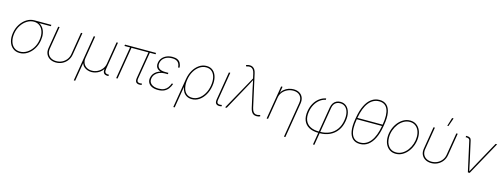

<svg xmlns="http://www.w3.org/2000/svg" viewBox="-16 -1773 7831 2994"><g transform="rotate(15 3900.0 -275.5)"><path d="M237.8 11.2Q173.3 11.2 127.9 -24.7Q82.5 -60.5 63.5 -123Q44.4 -185.5 57.1 -265.1Q70.3 -345.2 110.4 -407.2Q150.4 -469.2 207.5 -505.1Q264.6 -541 329.6 -541H604.5L600.6 -518.6H381.3H329.6Q271.5 -518.6 219 -485.6Q166.5 -452.6 129.2 -395.5Q91.8 -338.4 79.6 -265.1Q67.9 -191.4 84 -134Q100.1 -76.7 139.9 -43.9Q179.7 -11.2 237.8 -11.2Q296.4 -11.2 348.6 -43.9Q400.9 -76.7 438 -134Q475.1 -191.4 486.8 -265.1Q499 -338.4 482.7 -395.8Q466.3 -453.1 426.8 -485.8Q387.2 -518.6 329.6 -518.6L328.6 -537.1Q377 -537.1 414.8 -517.1Q452.6 -497.1 477.1 -460.7Q501.5 -424.3 510.3 -374.5Q519 -324.7 509.3 -265.1Q496.6 -185.5 456.5 -123Q416.5 -60.5 359.6 -24.7Q302.7 11.2 237.8 11.2Z M822.8 7.8Q767.1 7.8 725.8 -15.9Q684.6 -39.6 665 -81.8Q645.5 -124 654.8 -179.7L714.4 -541H736.8L677.2 -179.7Q668.9 -130.4 685.3 -93Q701.7 -55.7 737.5 -35.2Q773.4 -14.6 822.8 -14.6Q872.6 -14.6 914.8 -35.2Q957 -55.7 985.8 -93Q1014.6 -130.4 1022.9 -179.7L1082.5 -541H1105L1045.4 -179.7Q1036.1 -124 1004.6 -81.8Q973.1 -39.6 926 -15.9Q878.9 7.8 822.8 7.8Z M1165.5 204.1 1288.6 -541H1311L1251.5 -179.7Q1243.7 -132.8 1260 -95.5Q1276.4 -58.1 1312 -36.4Q1347.7 -14.6 1397 -14.6Q1446.8 -14.6 1489.3 -36.4Q1531.7 -58.1 1560.5 -95.5Q1589.4 -132.8 1597.2 -179.7L1656.7 -541H1679.2L1606 -96.7Q1599.6 -56.6 1612.8 -39.6Q1626 -22.5 1661.1 -22.5H1672.9L1668.9 0H1657.2Q1612.3 0 1594 -23.4Q1575.7 -46.9 1583.5 -96.7L1597.2 -179.7H1614.7Q1606 -127.9 1582.8 -92Q1559.6 -56.2 1527.8 -34.2Q1496.1 -12.2 1461.7 -2.2Q1427.2 7.8 1397 7.8Q1366.7 7.8 1334.5 -2.2Q1302.2 -12.2 1276.4 -34.2Q1250.5 -56.2 1237.8 -92Q1225.1 -127.9 1233.9 -179.7H1251.5L1188 204.1Z M2197.3 1Q2148.4 9.8 2122.3 -10.7Q2096.2 -31.2 2105 -85.4L2178.7 -529.3H2201.2L2127.4 -85.4Q2120.1 -40 2140.6 -27.1Q2161.1 -14.2 2200.2 -22Q2203.1 -22.9 2202.6 -22.7Q2202.1 -22.5 2205.1 -22.9L2206.1 -1Q2204.1 -1 2201.9 -0.5Q2199.7 0 2197.3 1ZM1794.9 0 1882.3 -529.3H1904.8L1817.4 0ZM1789.6 -518.6 1793.5 -541H2294.9L2291 -518.6Z M2470.7 9.3Q2410.2 9.3 2370.4 -10Q2330.6 -29.3 2313 -63.2Q2295.4 -97.2 2302.7 -140.1Q2308.6 -175.8 2327.4 -203.6Q2346.2 -231.4 2376 -250.7Q2405.8 -270 2443.1 -280Q2480.5 -290 2522.9 -290H2560.5L2557.1 -268.1H2505.4Q2460.9 -268.1 2422.6 -252.4Q2384.3 -236.8 2358.4 -207.8Q2332.5 -178.7 2325.7 -138.7Q2316.4 -82.5 2356.4 -47.9Q2396.5 -13.2 2474.1 -13.2Q2526.9 -13.2 2561.5 -29.3Q2596.2 -45.4 2618.2 -75Q2640.1 -104.5 2655.3 -145.5L2676.3 -142.1Q2661.1 -96.7 2635 -62.5Q2608.9 -28.3 2568.8 -9.5Q2528.8 9.3 2470.7 9.3ZM2519 -268.6Q2475.1 -268.6 2442.6 -277.1Q2410.2 -285.6 2390.4 -302.2Q2370.6 -318.8 2363 -343.8Q2355.5 -368.7 2360.8 -400.9Q2368.2 -445.3 2395.3 -478.3Q2422.4 -511.2 2465.1 -529.5Q2507.8 -547.9 2562.5 -547.9Q2610.4 -547.9 2641.4 -532.5Q2672.4 -517.1 2688.7 -487.5Q2705.1 -458 2708 -414.6L2685.1 -409.7Q2681.2 -468.8 2651.1 -497.1Q2621.1 -525.4 2559.1 -525.4Q2487.3 -525.4 2440.7 -492.2Q2394 -459 2383.3 -402.3Q2374.5 -349.1 2406.5 -319.8Q2438.5 -290.5 2508.8 -290.5H2560.5L2557.1 -268.6Z M2772 204.1 2850.1 -269Q2863.3 -349.6 2900.6 -412.6Q2938 -475.6 2991.9 -512.2Q3045.9 -548.8 3109.9 -548.8Q3173.8 -548.8 3215.3 -512.2Q3256.8 -475.6 3272.9 -412.4Q3289.1 -349.1 3275.9 -269Q3262.7 -188.5 3225.6 -125Q3188.5 -61.5 3134.8 -25.1Q3081.1 11.2 3016.6 11.2Q2971.7 11.2 2937.3 -7.1Q2902.8 -25.4 2881.3 -58.8Q2859.9 -92.3 2853 -136.7H2850.6L2794.4 204.1ZM3016.6 -11.2Q3074.2 -11.2 3123.3 -44.9Q3172.4 -78.6 3206.8 -137Q3241.2 -195.3 3253.4 -269Q3265.6 -343.3 3252.7 -401.4Q3239.7 -459.5 3203.6 -492.9Q3167.5 -526.4 3109.9 -526.4Q3051.8 -526.4 3002.4 -492.7Q2953.1 -459 2918.9 -400.9Q2884.8 -342.8 2872.6 -269Q2860.4 -195.3 2873 -137Q2885.7 -78.6 2921.9 -44.9Q2958 -11.2 3016.6 -11.2Z M3487.3 1Q3438 9.8 3412.1 -10.7Q3386.2 -31.2 3395 -85.4L3470.2 -541H3492.7L3417.5 -85.4Q3410.2 -40 3430.4 -27.1Q3450.7 -14.2 3489.7 -22Q3493.2 -22.9 3492.4 -22.7Q3491.7 -22.5 3495.1 -22.9L3496.1 -1Q3494.1 -1 3491.9 -0.5Q3489.7 0 3487.3 1Z M3553.7 0 3857.9 -547.4 3841.3 -622.1Q3833 -661.1 3816.7 -682.9Q3800.3 -704.6 3775.1 -710Q3750 -715.3 3715.3 -704.1L3703.1 -702.6L3699.2 -722.7Q3715.8 -728.5 3728.8 -731.2Q3741.7 -733.9 3755.4 -733.9Q3783.2 -733.9 3804.2 -722.7Q3825.2 -711.4 3839.8 -688.5Q3854.5 -665.5 3861.8 -629.9L3978 -105.5Q3986.8 -66.9 4002.7 -44.9Q4018.6 -22.9 4043.5 -17.6Q4068.4 -12.2 4102.5 -23.4L4114.3 -24.9L4118.2 -4.9Q4102.1 1 4088.1 3.7Q4074.2 6.3 4060.5 6.3Q4032.7 6.3 4012.7 -4.9Q3992.7 -16.1 3979 -39.1Q3965.3 -62 3957.5 -97.7L3895.5 -377Q3887.2 -415.5 3879.6 -454.3Q3872.1 -493.2 3863.3 -531.7H3869.1Q3849.6 -493.2 3829.1 -454.3Q3808.6 -415.5 3787.1 -377L3579.6 0Z M4306.2 -361.3 4246.6 0H4224.1L4313.5 -541H4335.9L4316.4 -423.8H4310.5Q4329.6 -465.8 4361.8 -493.4Q4394 -521 4433.8 -534.9Q4473.6 -548.8 4515.1 -548.8Q4571.3 -548.8 4610.1 -525.1Q4648.9 -501.5 4666.3 -459.5Q4683.6 -417.5 4674.3 -361.3L4581.1 204.1H4558.6L4651.9 -361.3Q4664.6 -435.5 4627.2 -481Q4589.8 -526.4 4515.6 -526.4Q4464.8 -526.4 4419.9 -505.1Q4375 -483.9 4344.5 -446.5Q4314 -409.2 4306.2 -361.3Z M5026.9 204.1 5130.4 -419.4Q5137.7 -463.4 5157.5 -491.9Q5177.2 -520.5 5206.5 -534.7Q5235.8 -548.8 5271 -548.8Q5329.6 -548.8 5368.4 -514.2Q5407.2 -479.5 5422.9 -419.2Q5438.5 -358.9 5425.3 -280.8Q5410.2 -188.5 5363 -124Q5315.9 -59.6 5243.9 -25.9Q5171.9 7.8 5081.5 7.8H5059.1Q4968.8 7.8 4908 -25.9Q4847.2 -59.6 4821.5 -123.3Q4795.9 -187 4810.5 -276.9Q4822.3 -347.7 4854.2 -403.6Q4886.2 -459.5 4934.1 -495.4Q4981.9 -531.2 5040 -542.5L5041 -520.5Q4988.3 -510.3 4945.1 -476.3Q4901.9 -442.4 4872.8 -390.1Q4843.8 -337.9 4833 -272.9Q4819.3 -189.9 4843 -132.1Q4866.7 -74.2 4922.9 -44.4Q4979 -14.6 5063 -14.6H5085.4Q5169.9 -14.6 5236.3 -46.4Q5302.7 -78.1 5345.9 -138.4Q5389.2 -198.7 5402.8 -285.2Q5415 -356.9 5402.6 -411.1Q5390.1 -465.3 5356.7 -495.8Q5323.2 -526.4 5271 -526.4Q5242.2 -526.4 5217.5 -515.1Q5192.9 -503.9 5176 -480.5Q5159.2 -457 5152.8 -419.4L5049.3 204.1Z M5729 7.8Q5656.7 7.8 5612.5 -33.2Q5568.4 -74.2 5555.4 -153.6Q5542.5 -232.9 5562 -348.1L5567.4 -379.4Q5587.4 -494.6 5626.7 -574Q5666 -653.3 5722.9 -694.3Q5779.8 -735.4 5852.1 -735.4Q5924.8 -735.4 5968.8 -694.3Q6012.7 -653.3 6026.1 -574Q6039.6 -494.6 6019.5 -379.4L6014.2 -348.1Q5994.6 -232.9 5955.1 -153.6Q5915.5 -74.2 5858.6 -33.2Q5801.8 7.8 5729 7.8ZM5729 -14.6Q5827.6 -14.6 5895.5 -99.6Q5963.4 -184.6 5991.7 -348.1L5997.1 -379.4Q6025.4 -543 5988.3 -627.9Q5951.2 -712.9 5852.5 -712.9Q5753.9 -712.9 5686 -627.9Q5618.2 -543 5589.8 -379.4L5584.5 -348.1Q5556.2 -184.6 5593.3 -99.6Q5630.4 -14.6 5729 -14.6ZM5573.7 -352.5 5577.1 -375H6007.8L6004.4 -352.5Z M6308.1 11.2Q6251.5 11.2 6209.5 -17.1Q6167.5 -45.4 6144.3 -95Q6121.1 -144.5 6121.1 -209Q6121.1 -271.5 6141.6 -331.8Q6162.1 -392.1 6199.5 -440.9Q6236.8 -489.7 6287.4 -519.3Q6337.9 -548.8 6397.9 -548.8Q6454.1 -548.8 6495.8 -520.5Q6537.6 -492.2 6560.5 -442.6Q6583.5 -393.1 6583.5 -329.1Q6583.5 -267.1 6563.2 -206.5Q6543 -146 6505.9 -96.9Q6468.8 -47.9 6418.2 -18.3Q6367.7 11.2 6308.1 11.2ZM6308.6 -11.2Q6363.8 -11.2 6409.9 -39.1Q6456.1 -66.9 6490 -112.8Q6523.9 -158.7 6542.5 -215.1Q6561 -271.5 6561 -328.1Q6561 -386.7 6541.3 -431.4Q6521.5 -476.1 6484.6 -501.2Q6447.8 -526.4 6397.5 -526.4Q6344.2 -526.4 6298.3 -499.8Q6252.4 -473.1 6217.8 -427.7Q6183.1 -382.3 6163.3 -325.9Q6143.6 -269.5 6143.6 -210Q6143.6 -121.6 6188.2 -66.4Q6232.9 -11.2 6308.6 -11.2Z M6881.8 7.8Q6826.2 7.8 6784.9 -15.9Q6743.7 -39.6 6724.1 -81.8Q6704.6 -124 6713.9 -179.7L6773.4 -541H6795.9L6736.3 -179.7Q6728 -130.4 6744.4 -93Q6760.7 -55.7 6796.6 -35.2Q6832.5 -14.6 6881.8 -14.6Q6931.6 -14.6 6973.9 -35.2Q7016.1 -55.7 7044.9 -93Q7073.7 -130.4 7082 -179.7L7141.6 -541H7164.1L7104.5 -179.7Q7095.2 -124 7063.7 -81.8Q7032.2 -39.6 6985.1 -15.9Q6938 7.8 6881.8 7.8ZM6974.6 -619.1 7016.1 -754.9H7040L6992.7 -619.1Z M7472.7 0 7364.3 -489.7Q7359.9 -506.8 7345.9 -514.2Q7332 -521.5 7308.6 -521.5H7296.9L7300.3 -543.9H7310.5Q7342.8 -543.9 7361.3 -532.2Q7379.9 -520.5 7385.3 -495.6L7459 -164.1Q7466.8 -127 7474.6 -89.4Q7482.4 -51.8 7491.2 -14.6H7485.4Q7506.8 -51.8 7526.9 -89.4Q7546.9 -127 7567.4 -164.1L7775.4 -541H7800.3L7502 0Z"/></g></svg>

Font: Inter 17pt Thin
Style: Italic
Weight: 250
Italic angle: -9.3988°
Version: Version 4.001;git-66647c0bb